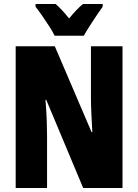

<svg xmlns="http://www.w3.org/2000/svg" viewBox="-20 -947 696 967"><path d="M597 0H399L213 -444H209Q214 -385 215.5 -339.5Q217 -294 217 -263V0H59V-714H256L441 -282H445Q442 -336 440 -379.5Q438 -423 438 -455V-714H597ZM255 -767Q247 -785 229 -813Q211 -841 191.5 -869Q172 -897 159 -913V-927H260Q275 -914 292 -896Q309 -878 328 -854Q368 -903 398 -927H497V-913Q483 -894 465 -867Q447 -840 430 -813.5Q413 -787 402 -767Z"/></svg>

Font: Noto Sans Thai Looped ExtraCondensed Black
Style: Regular
Weight: 900
Width: 2
Designer: Sasikarn Vongin, Ben Mitchell
Foundry: The Fontpad Ltd
Version: Version 1.001; ttfautohint (v1.8.4.7-5d5b)